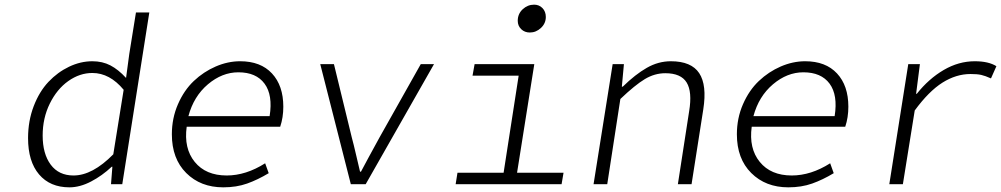

<svg xmlns="http://www.w3.org/2000/svg" viewBox="-20 -782 4249 815"><path d="M274.9 13.2Q192.4 13.2 145.8 -41.7Q99.1 -96.7 99.1 -195.8Q99.1 -268.6 123 -331.1Q147 -393.6 185.8 -434.6Q224.6 -475.6 273.2 -498.8Q321.8 -522 372.1 -522Q415 -522 448.7 -504.4Q482.4 -486.8 515.1 -451.2L528.8 -553.2L557.1 -729H613.8L499 0H451.2L457 -74.2H454.1Q413.6 -36.1 366.5 -11.5Q319.3 13.2 274.9 13.2ZM292 -37.1Q372.6 -37.1 460.9 -127L504.9 -400.9Q445.8 -472.2 372.1 -472.2Q318.4 -472.2 270 -438Q221.7 -403.8 191.4 -342.3Q161.1 -280.8 161.1 -207Q161.1 -128.9 195.3 -83Q229.5 -37.1 292 -37.1Z M927.7 13.2Q831.5 13.2 770.5 -47.6Q709.5 -108.4 709.5 -211.9Q709.5 -280.3 735.4 -339.6Q761.2 -398.9 802.7 -438.2Q844.2 -477.5 895.8 -499.8Q947.3 -522 999.5 -522Q1086.4 -522 1134.5 -470.2Q1182.6 -418.5 1182.6 -329.1Q1182.6 -283.2 1169.4 -244.1H772.5Q759.8 -152.3 806.6 -94.7Q853.5 -37.1 942.4 -37.1Q1023.9 -37.1 1105.5 -88.9L1120.6 -46.9Q1074.2 -19 1029.1 -2.9Q983.9 13.2 927.7 13.2ZM779.8 -289.1H1124.5Q1138.7 -378.4 1103 -426.8Q1067.4 -475.1 991.7 -475.1Q922.9 -475.1 862.5 -424.1Q802.2 -373 779.8 -289.1Z M1469.2 0 1339.4 -509.8H1397.5L1473.1 -199.2Q1481 -170.4 1492.7 -119.6Q1504.4 -68.8 1508.3 -53.2H1512.2Q1515.6 -59.6 1544.9 -114.3Q1574.2 -168.9 1591.3 -199.2L1766.1 -509.8H1822.3L1532.2 0Z M2229 -644Q2207 -644 2192.4 -658.2Q2177.7 -672.4 2177.7 -693.8Q2177.7 -723.1 2198.7 -742.7Q2219.7 -762.2 2247.1 -762.2Q2268.6 -762.2 2282.7 -747.6Q2296.9 -732.9 2296.9 -710Q2296.9 -682.6 2276.1 -663.3Q2255.4 -644 2229 -644ZM1914.1 0 1921.9 -48.8H2117.7L2181.6 -460.9H1985.8L1994.6 -509.8H2248L2174.8 -48.8H2372.1L2363.8 0Z M2499.5 0 2580.6 -509.8H2628.4L2619.6 -414.1H2623.5Q2676.8 -466.3 2725.6 -494.1Q2774.4 -522 2827.6 -522Q2914.6 -522 2948 -471.4Q2981.4 -420.9 2965.3 -317.9L2915.5 0H2857.4L2905.3 -310.1Q2918.9 -392.1 2894.8 -431.6Q2870.6 -471.2 2804.2 -471.2Q2758.8 -471.2 2717.3 -446.3Q2675.8 -421.4 2613.3 -361.8L2557.6 0Z M3326.2 13.2Q3230 13.2 3168.9 -47.6Q3107.9 -108.4 3107.9 -211.9Q3107.9 -280.3 3133.8 -339.6Q3159.7 -398.9 3201.2 -438.2Q3242.7 -477.5 3294.2 -499.8Q3345.7 -522 3397.9 -522Q3484.9 -522 3533 -470.2Q3581.1 -418.5 3581.1 -329.1Q3581.1 -283.2 3567.9 -244.1H3170.9Q3158.2 -152.3 3205.1 -94.7Q3252 -37.1 3340.8 -37.1Q3422.4 -37.1 3503.9 -88.9L3519 -46.9Q3472.7 -19 3427.5 -2.9Q3382.3 13.2 3326.2 13.2ZM3178.2 -289.1H3522.9Q3537.1 -378.4 3501.5 -426.8Q3465.8 -475.1 3390.1 -475.1Q3321.3 -475.1 3261 -424.1Q3200.7 -373 3178.2 -289.1Z M3754.9 0 3835.4 -509.8H3884.8L3868.7 -383.8H3871.6Q3922.4 -447.8 3985.8 -484.9Q4049.3 -522 4117.7 -522Q4176.3 -522 4209.5 -501L4186.5 -449.2Q4161.6 -460.4 4144.8 -464.1Q4127.9 -467.8 4099.6 -467.8Q4038.6 -467.8 3980.5 -431.2Q3922.4 -394.5 3862.8 -313L3812.5 0Z"/></svg>

Font: Office Code Pro Light Italic
Style: Regular
Weight: 300
Italic angle: -9°
Designer: Nathan Rutzky & Paul D. Hunt
Foundry: Adobe Systems Incorporated
Version: Version 1.004;PS 001.004;hotconv 1.0.70;makeotf.lib2.5.58329